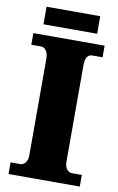

<svg xmlns="http://www.w3.org/2000/svg" viewBox="-94 -906 589 958"><g transform="rotate(10 200.0 -427.5)"><path d="M62 -766H334V-855H62ZM20 0H381V-59H330C311 -59 294 -78 294 -110V-599C294 -639 307 -655 330 -655H381V-714H20V-655H70C86 -655 106 -639 106 -600V-108C106 -75 86 -59 70 -59H20Z"/></g></svg>

Font: Noto Serif Sinhala SemiCondensed Black
Style: Regular
Weight: 900
Width: 4
Designer: Jelle Bosma - Monotype Design Team
Foundry: Monotype Imaging Inc.
Version: Version 2.007